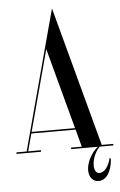

<svg xmlns="http://www.w3.org/2000/svg" viewBox="-86 -779 626 998"><g transform="rotate(-5 227.5 -280.0)"><path d="M480 0V-8H419.9L224 -737L172 -544V-543.7L28.1 -8H-25.1V0H102.9V-8H36.1L60.5 -99H291.4L315.8 -8H259.9V0H398.9C362.4 28.5 337.9 78.5 337.9 117.5C337.9 153.5 357.9 177.5 388.4 177.5C428.4 177.5 456.9 133.5 460.9 67.5L454.9 63C444.4 107 420.9 136.5 395.9 136.5C377.9 136.5 368.9 119 368.9 95C368.9 65.5 382.4 26 408.4 0ZM176 -528.8 289.2 -107H62.7Z"/></g></svg>

Font: Picaflor 48 pt
Style: Regular
Weight: 400
Designer: Ariel Martín Pérez
Foundry: Tunera Type Foundry
Version: Version 1.000;hotconv 1.0.109;makeotfexe 2.5.65596